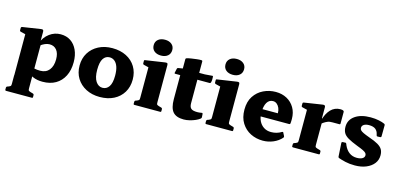

<svg xmlns="http://www.w3.org/2000/svg" viewBox="-78 -1270 4183 2004"><g transform="rotate(15 2013.5 -267.5)"><path d="M81 205V-310H265V205ZM40 205Q30 205 30 195V173Q30 163 39 159L54 154Q73 146 76.5 140.5Q80 135 80 117V25H265V114Q265 135 268.5 140Q272 145 289 151L320 160Q329 164 329 173V195Q329 205 319 205ZM235 -109Q248 -101 270.5 -95.5Q293 -90 330 -90Q392 -90 426 -132Q460 -174 460 -248Q460 -312 432 -347Q404 -382 355 -382Q331 -382 305 -371Q279 -360 254 -340L242 -367Q266 -433 320 -473Q374 -513 440 -513Q503 -513 548.5 -482.5Q594 -452 619.5 -396.5Q645 -341 645 -266Q645 -179 613 -116Q581 -53 522.5 -19Q464 15 382 15Q323 15 280 -3.5Q237 -22 192 -66ZM81 -310V-463L101 -413L28 -431Q18 -433 18 -443V-470Q18 -479 28 -482L223 -512Q240 -515 247 -510.5Q254 -506 254 -492V-376L265 -360V-310Z M999 14Q915 14 850.5 -19.5Q786 -53 749.5 -112Q713 -171 713 -250Q713 -328 749.5 -387Q786 -446 850.5 -479.5Q915 -513 999 -513Q1085 -513 1150 -480Q1215 -447 1251 -387.5Q1287 -328 1287 -250Q1287 -171 1251 -111.5Q1215 -52 1150.5 -19Q1086 14 999 14ZM1003 -86Q1047 -86 1073 -124Q1099 -162 1099 -242Q1099 -300 1086 -337.5Q1073 -375 1049.5 -394Q1026 -413 996 -413Q952 -413 927 -375Q902 -337 902 -254Q902 -171 930.5 -128.5Q959 -86 1003 -86Z M1412 0V-310H1597V0ZM1372 0Q1362 0 1362 -10V-32Q1362 -42 1371 -46L1386 -51Q1405 -59 1408.5 -64.5Q1412 -70 1412 -88V-180H1597V-91Q1597 -70 1600.5 -65Q1604 -60 1621 -54L1652 -45Q1661 -41 1661 -32V-10Q1661 0 1651 0ZM1412 -310V-462L1432 -412L1359 -430Q1349 -433 1349 -443V-469Q1349 -480 1359 -480L1565 -511Q1582 -514 1589.5 -510Q1597 -506 1597 -491V-310ZM1506 -569Q1460 -569 1432.5 -592Q1405 -615 1405 -655Q1405 -694 1432.5 -717Q1460 -740 1506 -740Q1551 -740 1578.5 -717Q1606 -694 1606 -655Q1606 -615 1578.5 -592Q1551 -569 1506 -569Z M1907 14Q1826 14 1790 -28Q1754 -70 1754 -165V-455L1762 -498V-599Q1762 -608 1772 -611Q1791 -617 1820.5 -621.5Q1850 -626 1879.5 -629.5Q1909 -633 1929 -632Q1939 -631 1939 -622V-170Q1939 -130 1957.5 -113.5Q1976 -97 2024 -97Q2033 -97 2045.5 -98Q2058 -99 2073 -102Q2082 -104 2084 -94L2086 -60Q2088 -51 2080 -43Q2062 -28 2032.5 -15Q2003 -2 1970 6Q1937 14 1907 14ZM1700 -424Q1690 -424 1692 -434L1702 -479Q1704 -489 1714 -490L1762 -498H2000L2079 -504Q2088 -506 2088 -495Q2089 -480 2088.5 -464.5Q2088 -449 2084 -434Q2081 -424 2071 -424Z M2188 0V-310H2373V0ZM2148 0Q2138 0 2138 -10V-32Q2138 -42 2147 -46L2162 -51Q2181 -59 2184.5 -64.5Q2188 -70 2188 -88V-180H2373V-91Q2373 -70 2376.5 -65Q2380 -60 2397 -54L2428 -45Q2437 -41 2437 -32V-10Q2437 0 2427 0ZM2188 -310V-462L2208 -412L2135 -430Q2125 -433 2125 -443V-469Q2125 -480 2135 -480L2341 -511Q2358 -514 2365.5 -510Q2373 -506 2373 -491V-310ZM2282 -569Q2236 -569 2208.5 -592Q2181 -615 2181 -655Q2181 -694 2208.5 -717Q2236 -740 2282 -740Q2327 -740 2354.5 -717Q2382 -694 2382 -655Q2382 -615 2354.5 -592Q2327 -569 2282 -569Z M2761 14Q2690 14 2629.5 -16Q2569 -46 2531.5 -105Q2494 -164 2494 -251Q2494 -337 2532 -395Q2570 -453 2632 -483Q2694 -513 2765 -513Q2832 -513 2884.5 -484.5Q2937 -456 2967.5 -404Q2998 -352 2998 -283Q2998 -272 2997.5 -260.5Q2997 -249 2996 -235Q2994 -225 2985 -225H2662V-303H2869L2841 -290Q2841 -295 2841 -298Q2841 -301 2841 -305Q2841 -335 2830.5 -359.5Q2820 -384 2802 -398.5Q2784 -413 2761 -413Q2719 -413 2696 -374.5Q2673 -336 2673 -262Q2673 -215 2691 -177Q2709 -139 2742.5 -117Q2776 -95 2822 -95Q2884 -95 2935 -127Q2945 -132 2948 -123L2965 -90Q2969 -82 2964 -73Q2928 -32 2874.5 -9Q2821 14 2761 14Z M3125 0V-310H3310V0ZM3501 -369Q3501 -359 3491 -359H3417Q3400 -359 3388 -357.5Q3376 -356 3364 -351Q3345 -343 3327.5 -331.5Q3310 -320 3297 -307L3298 -349Q3306 -387 3322 -417.5Q3338 -448 3358.5 -469.5Q3379 -491 3405 -502Q3431 -513 3460 -513Q3501 -513 3501 -495ZM3085 0Q3075 0 3075 -10V-32Q3075 -42 3084 -46L3099 -51Q3118 -59 3121.5 -64.5Q3125 -70 3125 -88V-180H3310V-91Q3310 -70 3313.5 -65Q3317 -60 3334 -54L3365 -45Q3374 -41 3374 -32V-10Q3374 0 3364 0ZM3125 -310V-462L3145 -412L3072 -430Q3062 -432 3062 -442V-469Q3062 -479 3072 -481L3267 -511Q3284 -514 3291.5 -509.5Q3299 -505 3299 -491V-375L3310 -359V-310Z M3828 -307Q3890 -286 3925.5 -265Q3961 -244 3975.5 -218.5Q3990 -193 3990 -156Q3990 -105 3960.5 -67Q3931 -29 3878.5 -7Q3826 15 3757 15Q3699 15 3654 4.5Q3609 -6 3579 -17Q3570 -21 3570 -30L3561 -177Q3561 -186 3571 -188L3599 -189Q3609 -191 3613 -181L3619 -165Q3639 -119 3673.5 -93Q3708 -67 3756 -67Q3794 -67 3816 -80Q3838 -93 3838 -116Q3838 -129 3829 -139.5Q3820 -150 3796.5 -161.5Q3773 -173 3730 -189Q3663 -215 3625.5 -237Q3588 -259 3573.5 -286Q3559 -313 3559 -351Q3559 -425 3621.5 -469Q3684 -513 3789 -513Q3838 -513 3878 -504.5Q3918 -496 3941 -485Q3950 -481 3950 -471L3949 -350Q3949 -341 3939 -339L3909 -338Q3899 -337 3897 -347L3894 -359Q3887 -393 3863 -411.5Q3839 -430 3794 -430Q3759 -430 3738.5 -417Q3718 -404 3718 -381Q3718 -367 3727 -356.5Q3736 -346 3760 -334.5Q3784 -323 3828 -307Z"/></g></svg>

Font: Hahmlet ExtraBold
Style: Regular
Weight: 800
Designer: Minjoo Ham & Mark Frömberg
Foundry: hypertype
Version: Version 1.002